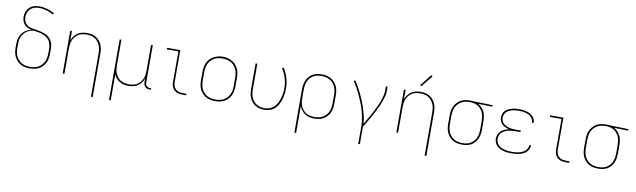

<svg xmlns="http://www.w3.org/2000/svg" viewBox="-50 -1413 7599 2295"><g transform="rotate(10 3750.0 -265.5)"><path d="M300 8Q271 8 242.5 2.5Q214 -3 189 -16.5Q164 -30 144.5 -51.5Q125 -73 112.5 -99Q100 -125 95.5 -153Q91 -181 91 -210V-250Q91 -273 94 -295.5Q97 -318 105.5 -339.5Q114 -361 127.5 -380Q141 -399 159 -413Q177 -427 198.5 -436.5Q220 -446 242 -451Q217 -455 193.5 -465.5Q170 -476 153.5 -495Q137 -514 129 -539Q121 -564 121 -589Q121 -610 126.5 -631Q132 -652 142.5 -670.5Q153 -689 169 -703.5Q185 -718 204.5 -727Q224 -736 245 -739.5Q266 -743 287 -743Q335 -743 382 -729Q429 -715 471 -692L461 -675Q421 -697 377.5 -710.5Q334 -724 288 -724Q260 -724 232.5 -716.5Q205 -709 184 -690Q163 -671 152.5 -644.5Q142 -618 142 -589Q142 -566 150 -543Q158 -520 174 -503Q190 -486 212.5 -478Q235 -470 258.5 -466Q282 -462 305 -458.5Q328 -455 351 -449.5Q374 -444 396 -436Q418 -428 437.5 -414.5Q457 -401 472.5 -382.5Q488 -364 496.5 -342Q505 -320 507 -296.5Q509 -273 509 -250V-210Q509 -181 504.5 -153Q500 -125 487.5 -99Q475 -73 455.5 -51.5Q436 -30 411 -16.5Q386 -3 357.5 2.5Q329 8 300 8ZM300 -11Q326 -11 352 -16Q378 -21 400.5 -33.5Q423 -46 440.5 -65.5Q458 -85 469 -108.5Q480 -132 484 -158Q488 -184 488 -210V-250Q488 -277 484 -304.5Q480 -332 466 -355.5Q452 -379 429 -395.5Q406 -412 380 -421.5Q354 -431 327 -436Q300 -441 273 -445Q250 -443 227 -435.5Q204 -428 185 -414.5Q166 -401 151 -382.5Q136 -364 127 -342Q118 -320 115 -296.5Q112 -273 112 -250V-210Q112 -184 116 -158Q120 -132 131 -108.5Q142 -85 159.5 -65.5Q177 -46 199.5 -33.5Q222 -21 248 -16Q274 -11 300 -11Z M1080 215V-310Q1080 -335 1076.5 -360.5Q1073 -386 1063 -409.5Q1053 -433 1036.5 -453Q1020 -473 998 -486Q976 -499 950.5 -504Q925 -509 900 -509Q875 -509 849.5 -504Q824 -499 802 -486Q780 -473 763.5 -453Q747 -433 737 -409.5Q727 -386 723.5 -360.5Q720 -335 720 -310V0H699V-520H720V-407Q730 -435 748 -459Q766 -483 790.5 -499Q815 -515 844.5 -521.5Q874 -528 903 -528Q931 -528 958.5 -522.5Q986 -517 1010 -502.5Q1034 -488 1052.5 -466.5Q1071 -445 1082 -419Q1093 -393 1097 -365.5Q1101 -338 1101 -310V215Z M1299 215V-520H1320V-210Q1320 -185 1323.5 -159.5Q1327 -134 1337 -110.5Q1347 -87 1363.5 -67Q1380 -47 1402 -34Q1424 -21 1449.5 -16Q1475 -11 1500 -11Q1525 -11 1550.5 -16Q1576 -21 1598 -34Q1620 -47 1636.5 -67Q1653 -87 1663 -110.5Q1673 -134 1676.5 -159.5Q1680 -185 1680 -210V-520H1701V-68Q1701 -56 1704.5 -45Q1708 -34 1716 -26Q1724 -18 1735 -14.5Q1746 -11 1758 -11H1771V8H1758Q1742 8 1727 3.5Q1712 -1 1701 -11.5Q1690 -22 1685 -37Q1680 -52 1680 -68V-113Q1670 -85 1652 -61Q1634 -37 1609.5 -21Q1585 -5 1555.5 1.5Q1526 8 1497 8Q1469 8 1442 2.5Q1415 -3 1391.5 -16.5Q1368 -30 1349.5 -51.5Q1331 -73 1320 -98V215Z M2149 0Q2131 0 2113 -3Q2095 -6 2079 -14Q2063 -22 2050 -35Q2037 -48 2029 -64Q2021 -80 2018 -98Q2015 -116 2015 -134V-501H1874V-520H2035V-134Q2035 -111 2041.5 -88.5Q2048 -66 2064.5 -49.5Q2081 -33 2103.5 -26Q2126 -19 2149 -19H2197V0Z M2550 8Q2521 8 2492.5 2.5Q2464 -3 2439 -16.5Q2414 -30 2394.5 -51.5Q2375 -73 2362.5 -98.5Q2350 -124 2345.5 -152.5Q2341 -181 2341 -210V-310Q2341 -339 2345.5 -367.5Q2350 -396 2362.5 -422Q2375 -448 2394.5 -469Q2414 -490 2439.5 -503.5Q2465 -517 2493 -524Q2521 -531 2550 -531Q2579 -531 2607 -524Q2635 -517 2660.5 -503.5Q2686 -490 2705.5 -469Q2725 -448 2737.5 -422Q2750 -396 2754.5 -367.5Q2759 -339 2759 -310V-210Q2759 -181 2754.5 -152.5Q2750 -124 2737.5 -98.5Q2725 -73 2705.5 -51.5Q2686 -30 2661 -16.5Q2636 -3 2607.5 2.5Q2579 8 2550 8ZM2550 -11Q2576 -11 2602 -16Q2628 -21 2650.5 -33.5Q2673 -46 2690.5 -65.5Q2708 -85 2719 -108.5Q2730 -132 2734 -158Q2738 -184 2738 -210V-310Q2738 -336 2734 -362Q2730 -388 2719 -412Q2708 -436 2690 -455.5Q2672 -475 2649 -487Q2626 -499 2600 -504Q2574 -509 2547 -509Q2522 -509 2496.5 -504Q2471 -499 2448.5 -486Q2426 -473 2408.5 -453.5Q2391 -434 2380.5 -410.5Q2370 -387 2366 -361.5Q2362 -336 2362 -310V-210Q2362 -184 2366 -158Q2370 -132 2381 -108.5Q2392 -85 2409.5 -65.5Q2427 -46 2449.5 -33.5Q2472 -21 2498 -16Q2524 -11 2550 -11Z M3146 8Q3118 8 3090.5 2Q3063 -4 3039 -18.5Q3015 -33 2997 -54.5Q2979 -76 2968 -101.5Q2957 -127 2953 -154.5Q2949 -182 2949 -210V-520H2970V-210Q2970 -185 2973.5 -160Q2977 -135 2986.5 -112Q2996 -89 3012 -69Q3028 -49 3049.5 -36Q3071 -23 3095.5 -17Q3120 -11 3145 -11Q3177 -11 3207.5 -21.5Q3238 -32 3260.5 -54Q3283 -76 3297.5 -104.5Q3312 -133 3321 -163Q3330 -193 3334.5 -224.5Q3339 -256 3339 -288Q3339 -349 3321 -408.5Q3303 -468 3269 -519L3286 -530Q3322 -477 3340.5 -414.5Q3359 -352 3359 -287Q3359 -253 3354 -219Q3349 -185 3339.5 -152.5Q3330 -120 3313 -89.5Q3296 -59 3271 -36Q3246 -13 3213 -2.5Q3180 8 3146 8Z M3549 215V-310Q3549 -338 3553.5 -366Q3558 -394 3569 -420Q3580 -446 3599 -467.5Q3618 -489 3642.5 -503Q3667 -517 3695 -522.5Q3723 -528 3751 -528Q3779 -528 3807.5 -522.5Q3836 -517 3861 -503.5Q3886 -490 3906 -468.5Q3926 -447 3938 -421Q3950 -395 3954.5 -367Q3959 -339 3959 -310V-210Q3959 -182 3954.5 -153.5Q3950 -125 3938.5 -99.5Q3927 -74 3907.5 -52.5Q3888 -31 3863.5 -17Q3839 -3 3810.5 2.5Q3782 8 3754 8Q3724 8 3695 1.5Q3666 -5 3641 -21Q3616 -37 3598 -61Q3580 -85 3570 -113V215ZM3751 -11Q3777 -11 3802.5 -16Q3828 -21 3850.5 -33.5Q3873 -46 3891 -65.5Q3909 -85 3919.5 -109Q3930 -133 3934 -158.5Q3938 -184 3938 -210V-310Q3938 -336 3934 -361.5Q3930 -387 3919.5 -411Q3909 -435 3891 -454.5Q3873 -474 3850.5 -486.5Q3828 -499 3802.5 -504Q3777 -509 3751 -509Q3725 -509 3700 -504Q3675 -499 3653 -486Q3631 -473 3614 -453Q3597 -433 3587 -409.5Q3577 -386 3573.5 -361Q3570 -336 3570 -310V-210Q3570 -184 3573.5 -159Q3577 -134 3587 -110.5Q3597 -87 3614 -67Q3631 -47 3653 -34Q3675 -21 3700 -16Q3725 -11 3751 -11Z M4324 215V0Q4324 -46 4315.5 -92Q4307 -138 4295 -182.5Q4283 -227 4266 -270.5Q4249 -314 4229.5 -356Q4210 -398 4188 -438.5Q4166 -479 4140 -517L4157 -528Q4182 -491 4203.5 -452Q4225 -413 4244 -373Q4263 -333 4279.5 -291.5Q4296 -250 4309 -207.5Q4322 -165 4332 -121.5Q4342 -78 4344 -33Q4359 -59 4374.5 -84.5Q4390 -110 4404.5 -136Q4419 -162 4433 -188.5Q4447 -215 4460 -242Q4473 -269 4485 -296Q4497 -323 4506.5 -351.5Q4516 -380 4523 -409Q4530 -438 4530 -468V-520H4551V-468Q4551 -436 4543 -404.5Q4535 -373 4524 -342.5Q4513 -312 4500 -282.5Q4487 -253 4472.5 -224Q4458 -195 4442.5 -166.5Q4427 -138 4411 -110Q4395 -82 4378.5 -54.5Q4362 -27 4344 0V215Z M5130 215V-310Q5130 -335 5126.5 -360.5Q5123 -386 5113 -409.5Q5103 -433 5086.5 -453Q5070 -473 5048 -486Q5026 -499 5000.5 -504Q4975 -509 4950 -509Q4925 -509 4899.5 -504Q4874 -499 4852 -486Q4830 -473 4813.5 -453Q4797 -433 4787 -409.5Q4777 -386 4773.5 -360.5Q4770 -335 4770 -310V0H4749V-520H4770V-407Q4780 -435 4798 -459Q4816 -483 4840.5 -499Q4865 -515 4894.5 -521.5Q4924 -528 4953 -528Q4981 -528 5008.5 -522.5Q5036 -517 5060 -502.5Q5084 -488 5102.5 -466.5Q5121 -445 5132 -419Q5143 -393 5147 -365.5Q5151 -338 5151 -310V215ZM4947 -595 4932 -605 5041 -746 5059 -734Z M5549 8Q5521 8 5492.5 2.5Q5464 -3 5439 -16.5Q5414 -30 5394 -51.5Q5374 -73 5362 -99Q5350 -125 5345.5 -153Q5341 -181 5341 -210V-310Q5341 -337 5345 -364.5Q5349 -392 5360.5 -417Q5372 -442 5390 -463.5Q5408 -485 5431.5 -499Q5455 -513 5481.5 -520.5Q5508 -528 5536 -528Q5539 -528 5542.5 -528Q5546 -528 5550 -528Q5555 -528 5559 -528Q5563 -528 5568 -527L5824 -520V-501L5652 -506Q5678 -493 5698 -471Q5718 -449 5730 -423Q5742 -397 5746.5 -368Q5751 -339 5751 -310V-210Q5751 -182 5746.5 -154Q5742 -126 5731 -100Q5720 -74 5701 -52.5Q5682 -31 5657.5 -17Q5633 -3 5605 2.5Q5577 8 5549 8ZM5549 -11Q5575 -11 5600 -16Q5625 -21 5647 -34Q5669 -47 5686 -67Q5703 -87 5713 -110.5Q5723 -134 5726.5 -159Q5730 -184 5730 -210V-310Q5730 -334 5727 -358Q5724 -382 5715 -404.5Q5706 -427 5691.5 -446.5Q5677 -466 5657 -480Q5637 -494 5613.5 -500.5Q5590 -507 5566 -509H5550Q5547 -509 5543.5 -509Q5540 -509 5537 -509Q5512 -509 5488 -502Q5464 -495 5442.5 -482Q5421 -469 5405 -449.5Q5389 -430 5379 -407.5Q5369 -385 5365.5 -360Q5362 -335 5362 -310V-210Q5362 -184 5366 -158.5Q5370 -133 5380.5 -109Q5391 -85 5409 -65.5Q5427 -46 5449.5 -33.5Q5472 -21 5497.5 -16Q5523 -11 5549 -11Z M6147 8Q6123 8 6099 6Q6075 4 6051.5 -2.5Q6028 -9 6006.5 -20Q5985 -31 5967.5 -48Q5950 -65 5941.5 -88Q5933 -111 5933 -135Q5933 -161 5943 -185.5Q5953 -210 5973 -227.5Q5993 -245 6017.5 -255Q6042 -265 6067 -271Q6044 -276 6022.5 -286Q6001 -296 5983.5 -311.5Q5966 -327 5957.5 -349.5Q5949 -372 5949 -396Q5949 -418 5957 -439.5Q5965 -461 5981 -476.5Q5997 -492 6017 -502Q6037 -512 6058.5 -518Q6080 -524 6102.5 -526Q6125 -528 6147 -528Q6169 -528 6191 -526Q6213 -524 6234 -518.5Q6255 -513 6275 -503Q6295 -493 6311 -478Q6327 -463 6336 -442.5Q6345 -422 6345 -400Q6345 -398 6345 -397Q6345 -396 6345 -395H6324Q6324 -396 6324 -397Q6324 -398 6324 -399Q6324 -418 6315.5 -436Q6307 -454 6293 -467Q6279 -480 6261 -488Q6243 -496 6224 -501Q6205 -506 6185.5 -507.5Q6166 -509 6147 -509Q6127 -509 6107.5 -507.5Q6088 -506 6069 -501Q6050 -496 6032 -487.5Q6014 -479 5999.5 -465.5Q5985 -452 5977.5 -433.5Q5970 -415 5970 -395Q5970 -375 5977.5 -356Q5985 -337 5999.5 -323.5Q6014 -310 6032.5 -301.5Q6051 -293 6070.5 -288Q6090 -283 6110 -281.5Q6130 -280 6150 -280H6210V-261H6150Q6128 -261 6106.5 -259Q6085 -257 6063.5 -252Q6042 -247 6022 -237.5Q6002 -228 5986 -213Q5970 -198 5962 -177.5Q5954 -157 5954 -135Q5954 -114 5962 -93.5Q5970 -73 5986 -58Q6002 -43 6021.5 -34Q6041 -25 6062 -20Q6083 -15 6104.5 -13Q6126 -11 6147 -11Q6168 -11 6188.5 -12.5Q6209 -14 6229.5 -18.5Q6250 -23 6269 -31.5Q6288 -40 6304.5 -53Q6321 -66 6330.5 -85Q6340 -104 6340 -125Q6340 -125 6340 -125.5Q6340 -126 6340 -127H6361Q6361 -126 6361 -125.5Q6361 -125 6361 -124Q6361 -101 6350.5 -79Q6340 -57 6322.5 -41.5Q6305 -26 6283.5 -16.5Q6262 -7 6239.5 -1.5Q6217 4 6193.5 6Q6170 8 6147 8Z M6799 0Q6781 0 6763 -3Q6745 -6 6729 -14Q6713 -22 6700 -35Q6687 -48 6679 -64Q6671 -80 6668 -98Q6665 -116 6665 -134V-501H6524V-520H6685V-134Q6685 -111 6691.5 -88.5Q6698 -66 6714.5 -49.5Q6731 -33 6753.5 -26Q6776 -19 6799 -19H6847V0Z M7199 8Q7171 8 7142.5 2.5Q7114 -3 7089 -16.5Q7064 -30 7044 -51.5Q7024 -73 7012 -99Q7000 -125 6995.5 -153Q6991 -181 6991 -210V-310Q6991 -337 6995 -364.5Q6999 -392 7010.5 -417Q7022 -442 7040 -463.5Q7058 -485 7081.5 -499Q7105 -513 7131.5 -520.5Q7158 -528 7186 -528Q7189 -528 7192.5 -528Q7196 -528 7200 -528Q7205 -528 7209 -528Q7213 -528 7218 -527L7474 -520V-501L7302 -506Q7328 -493 7348 -471Q7368 -449 7380 -423Q7392 -397 7396.5 -368Q7401 -339 7401 -310V-210Q7401 -182 7396.5 -154Q7392 -126 7381 -100Q7370 -74 7351 -52.5Q7332 -31 7307.5 -17Q7283 -3 7255 2.5Q7227 8 7199 8ZM7199 -11Q7225 -11 7250 -16Q7275 -21 7297 -34Q7319 -47 7336 -67Q7353 -87 7363 -110.5Q7373 -134 7376.5 -159Q7380 -184 7380 -210V-310Q7380 -334 7377 -358Q7374 -382 7365 -404.5Q7356 -427 7341.5 -446.5Q7327 -466 7307 -480Q7287 -494 7263.5 -500.5Q7240 -507 7216 -509H7200Q7197 -509 7193.5 -509Q7190 -509 7187 -509Q7162 -509 7138 -502Q7114 -495 7092.5 -482Q7071 -469 7055 -449.5Q7039 -430 7029 -407.5Q7019 -385 7015.5 -360Q7012 -335 7012 -310V-210Q7012 -184 7016 -158.5Q7020 -133 7030.5 -109Q7041 -85 7059 -65.5Q7077 -46 7099.5 -33.5Q7122 -21 7147.5 -16Q7173 -11 7199 -11Z"/></g></svg>

Font: Zed Sans Thin Extended
Style: Regular
Weight: 100
Width: 7
Designer: Belleve Invis
Foundry: Belleve Invis
Version: Version 1.0.0; ttfautohint (v1.8.4)